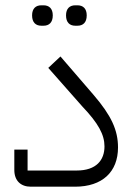

<svg xmlns="http://www.w3.org/2000/svg" viewBox="-20 -704 506 724"><path d="M264 -607H272C293 -607 307 -619 307 -646C307 -672 293 -684 272 -684H264C243 -684 229 -672 229 -646C229 -619 243 -607 264 -607ZM136 -607H144C165 -607 179 -619 179 -646C179 -672 165 -684 144 -684H136C115 -684 101 -672 101 -646C101 -619 115 -607 136 -607ZM96 0H263C366 0 425 -56 425 -148C425 -213 400 -268 333 -346L208 -491L162 -448L290 -303C351 -239 374 -196 374 -152C374 -101 344 -61 269 -61H84V-140H34V-63C34 -22 59 0 96 0Z"/></svg>

Font: IBM Plex Arabic Light
Style: Regular
Weight: 300
Designer: Mike Abbink, Paul van der Laan, Pieter van Rosmalen, Wael Morcos, Khajak Apelian
Foundry: Bold Monday
Version: Version 1.0